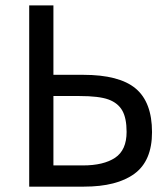

<svg xmlns="http://www.w3.org/2000/svg" viewBox="-20 -696 622 716"><path d="M88.9 0V-675.8H179.2V-417H290Q424.8 -417 485.8 -366Q546.9 -314.9 546.9 -203.1Q546.9 -96.2 481.4 -48.1Q416 0 293 0ZM452.1 -204.1Q452.1 -255.4 436 -283.7Q419.9 -312 384.5 -325Q349.1 -337.9 275.9 -337.9H179.2V-79.1H289.1Q366.2 -79.1 409.2 -107.7Q452.1 -136.2 452.1 -204.1Z"/></svg>

Font: Lorenzo Sans
Style: Regular
Weight: 400
Foundry: Intel Corporation
Version: Version 1.00; ttfautohint (v1.5)